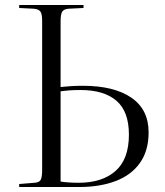

<svg xmlns="http://www.w3.org/2000/svg" viewBox="-20 -750 661 770"><path d="M57 0V-12L118 -17Q137 -18 143 -28.5Q149 -39 149 -68V-667Q149 -693 142.5 -703Q136 -713 116 -715L57 -718V-730H315V-718L254 -715Q235 -713 229 -702.5Q223 -692 223 -665V-401Q243 -403 264 -404.5Q285 -406 312 -406Q437 -406 506.5 -358.5Q576 -311 576 -219Q576 -146 541.5 -97Q507 -48 444 -24Q381 0 298 0ZM223 -22Q233 -20 253.5 -18.5Q274 -17 295 -17Q390 -17 443.5 -64.5Q497 -112 497 -210Q497 -303 447 -346Q397 -389 303 -389Q276 -389 257 -387.5Q238 -386 223 -384Z"/></svg>

Font: Literata 72pt Light
Style: Regular
Weight: 300
Designer: Latin by Veronika Burian and Jose Scaglione. Greek by Irene Vlachou. Cyrillic by Vera Evstafieva.
Foundry: TypeTogether
Version: Version 3.002